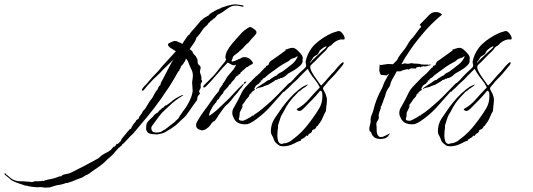

<svg xmlns="http://www.w3.org/2000/svg" viewBox="-651 -559 2475 891"><path d="M-439 312 -464 309H-467Q-468 310 -476 310Q-486 310 -500.5 308Q-515 306 -520 305L-530 302V303Q-533 303 -536.5 301.5Q-540 300 -543 299Q-553 296 -562.5 292.5Q-572 289 -583 285L-600 276Q-604 271 -616.5 261.5Q-629 252 -631 248L-627 244L-622 251Q-615 255 -608.5 261.5Q-602 268 -595 272Q-578 282 -559.5 282Q-541 282 -523 284Q-518 284 -513 284.5Q-508 285 -503 286L-484 281L-481 283Q-480 282 -471 282Q-466 282 -460.5 281.5Q-455 281 -456 279Q-455 280 -453.5 280Q-452 280 -452 282Q-440 276 -424 273.5Q-408 271 -395 267Q-388 265 -382 262Q-376 259 -367 259Q-361 251 -345.5 249Q-330 247 -321 242Q-256 210 -195 176L-179 162Q-169 155 -158.5 150Q-148 145 -138 138L-125 123Q-123 121 -121.5 121.5Q-120 122 -118 121L-111 111L-110 108L-104 109L-91 96L-86 85L-62 56Q-59 51 -54.5 47.5Q-50 44 -49 40V39H-48Q-44 39 -44 40Q-36 20 -22 6L-19 -1Q-17 -3 -12.5 -5Q-8 -7 -7 -10L-5 -17L7 -33L12 -43L23 -55L43 -88L56 -105Q60 -113 64 -120Q68 -127 72 -134L80 -144L86 -158L93 -164L96 -176Q99 -181 101.5 -185.5Q104 -190 106 -194Q109 -199 118.5 -218Q128 -237 139 -257.5Q150 -278 155 -284Q139 -268 123.5 -253Q108 -238 103 -233Q92 -220 77.5 -207Q63 -194 52 -182Q42 -172 33.5 -162Q25 -152 17 -142Q13 -138 10 -138Q7 -138 7 -141Q7 -145 13 -152Q15 -155 19 -159.5Q23 -164 26 -166L58 -203L84 -230L102 -252L165 -321Q155 -328 145.5 -333.5Q136 -339 134 -342Q128 -348 128.5 -351.5Q129 -355 132 -358Q135 -360 142.5 -363Q150 -366 152 -367Q156 -369 159 -369Q170 -369 174 -365Q186 -362 195 -355Q198 -361 202 -366.5Q206 -372 210 -378Q214 -383 217.5 -389Q221 -395 228 -399Q230 -404 240.5 -416Q251 -428 255 -432L281 -463Q284 -466 288.5 -469Q293 -472 295 -475L316 -487L319 -489Q320 -493 329.5 -499Q339 -505 349.5 -510.5Q360 -516 364 -517L373 -521Q375 -523 378.5 -524Q382 -525 385 -526Q395 -530 404.5 -532.5Q414 -535 424 -537L441 -539Q447 -538 461.5 -536.5Q476 -535 479 -532L478 -527L471 -529Q464 -530 457 -531.5Q450 -533 443 -533Q424 -533 408 -521.5Q392 -510 376 -499L358 -490L345 -474H341Q340 -470 330.5 -464Q321 -458 323 -456Q322 -455 320.5 -454.5Q319 -454 319 -455Q312 -443 307.5 -440Q303 -437 293 -426Q289 -420 278 -404.5Q267 -389 260 -384Q259 -374 248 -358Q237 -342 229 -331Q234 -327 237.5 -324.5Q241 -322 241 -322Q242 -316 247 -309.5Q252 -303 255 -301Q258 -299 259 -294Q263 -289 264.5 -286Q266 -283 266 -272Q266 -262 274.5 -255.5Q283 -249 279 -238Q278 -235 277.5 -232Q277 -229 277 -227Q277 -220 280.5 -212.5Q284 -205 284 -194Q283 -193 283 -191Q283 -189 285.5 -186Q288 -183 286 -179Q285 -177 283.5 -175.5Q282 -174 281 -171Q280 -170 280 -165Q280 -161 280.5 -156Q281 -151 279 -148Q273 -140 273 -134Q273 -130 276 -128.5Q279 -127 275 -122L268 -114Q264 -108 264.5 -101.5Q265 -95 260 -90Q255 -84 244 -68Q233 -52 222.5 -37Q212 -22 206 -16L198 -9L165 22Q159 27 153 30.5Q147 34 141 39Q134 43 127.5 47Q121 51 114 55Q108 59 95.5 61.5Q83 64 78 65Q73 65 58.5 63.5Q44 62 39 59Q32 54 29.5 48.5Q27 43 27 38Q27 34 27.5 30Q28 26 28 22Q29 14 33 8.5Q37 3 41 -1Q46 -5 50 -9.5Q54 -14 59 -18Q62 -23 69.5 -29.5Q77 -36 81 -36V-37Q84 -40 88 -45Q92 -50 95 -51Q95 -51 95.5 -51Q96 -51 97 -52Q97 -52 97.5 -53Q98 -54 99 -55V-56Q101 -57 103 -58Q105 -59 106 -59Q108 -62 110 -62Q110 -63 111.5 -65Q113 -67 113 -67L117 -69Q119 -71 119.5 -70Q120 -69 121 -70Q137 -81 152 -93.5Q167 -106 195 -118L200 -117Q163 -95 137 -70Q111 -45 101 -36Q96 -31 87 -19Q78 -7 69 5.5Q60 18 54 26Q53 27 52 30Q51 33 51 37Q51 44 56 50Q61 56 75 56Q79 56 83 55.5Q87 55 92 54Q99 52 103.5 48Q108 44 112 44L113 42Q116 42 118.5 39Q121 36 124 35Q126 33 133 27.5Q140 22 143 20Q150 15 157 9Q164 3 171 -4Q173 -6 175 -8Q177 -10 178 -11Q180 -13 182.5 -19.5Q185 -26 188 -27Q189 -28 194.5 -37Q200 -46 201 -46Q204 -49 212.5 -62Q221 -75 230 -93.5Q239 -112 242 -130Q243 -131 243 -138Q243 -148 241.5 -162.5Q240 -177 241 -181Q244 -198 244 -207Q244 -224 237.5 -236Q231 -248 221 -275Q218 -281 212 -287L209 -279Q208 -275 200 -264Q192 -253 190 -253Q190 -249 185.5 -242.5Q181 -236 182 -233Q175 -227 171 -218.5Q167 -210 162 -202Q153 -187 144 -172Q135 -157 125 -143Q97 -100 66 -59.5Q35 -19 2 19Q-10 33 -21.5 47.5Q-33 62 -47 74Q-49 76 -57 85Q-65 94 -73 102Q-81 110 -83 110Q-84 115 -91 120Q-98 125 -102 129Q-109 136 -115 143.5Q-121 151 -128 159Q-134 165 -141 170.5Q-148 176 -154 182Q-169 198 -187 211Q-205 224 -223 236Q-227 239 -236.5 246Q-246 253 -251 253L-270 265L-290 272L-319 284Q-326 285 -331.5 288Q-337 291 -345 290Q-349 293 -364 296.5Q-379 300 -385 300L-422 311H-431Q-437 311 -439 312ZM157 -287H158L159 -289Q157 -287 157 -287Z M288 47Q281 45 272 41.5Q263 38 260 29Q259 27 259 21Q259 13 263 7Q267 1 270 -5Q280 -22 291.5 -38Q303 -54 315 -70Q323 -81 331 -93Q339 -105 347 -115Q347 -115 350 -119Q353 -123 366 -138H365Q365 -142 366 -142Q369 -145 369 -150Q372 -152 376.5 -159Q381 -166 383 -166L381 -169Q387 -174 393 -184.5Q399 -195 403 -202Q414 -216 425.5 -228.5Q437 -241 444 -257L445 -259H444Q440 -256 434 -256Q429 -256 423.5 -259Q418 -262 413 -265L406 -269Q401 -263 395 -257.5Q389 -252 383 -245L327 -181L305 -158Q300 -153 296 -153Q292 -153 292 -156Q292 -160 300 -168Q311 -179 322 -189.5Q333 -200 343 -211Q351 -221 359 -230.5Q367 -240 374 -250Q380 -258 387 -265.5Q394 -273 398 -282V-283Q398 -285 396.5 -287.5Q395 -290 395 -293Q395 -299 397 -306.5Q399 -314 401 -319Q412 -340 427.5 -358Q443 -376 459 -394Q465 -401 472 -408Q479 -415 486 -420L499 -429L509 -434Q516 -433 528.5 -424Q541 -415 539 -407Q539 -402 529.5 -392.5Q520 -383 516 -378L501 -360L493 -354L481 -341Q478 -337 474.5 -334Q471 -331 468 -328Q466 -324 462 -324Q458 -317 443.5 -307.5Q429 -298 429 -290Q428 -289 425 -281Q422 -273 429 -273V-274H430Q432 -274 439 -276.5Q446 -279 446 -280H449Q452 -283 455.5 -284Q459 -285 462 -286Q466 -288 468.5 -290Q471 -292 475 -293Q478 -294 484 -294Q496 -294 506.5 -286.5Q517 -279 522 -269L523 -267Q523 -264 520 -262L507 -255L499 -249L493 -247L479 -234L478 -233Q475 -233 475 -231Q471 -225 467 -225H466V-220Q465 -219 463 -216.5Q461 -214 459 -214Q456 -214 456 -213H455L456 -210Q449 -208 445 -204Q442 -201 441 -198Q440 -195 438 -193Q435 -189 428 -182Q421 -175 420 -171Q420 -170 419 -170V-169L412 -165Q412 -161 405 -153.5Q398 -146 391.5 -139.5Q385 -133 385 -130L386 -127H385Q381 -124 373 -114Q365 -104 365 -99H364Q364 -99 360.5 -97.5Q357 -96 352 -84Q349 -82 340.5 -71Q332 -60 332 -56Q332 -55 331 -55Q326 -48 321.5 -35Q317 -22 321 -22Q338 -33 355 -48Q369 -62 384.5 -76Q400 -90 414 -104Q424 -115 435.5 -127.5Q447 -140 457 -150L476 -168Q479 -171 480 -171Q482 -171 477 -163Q472 -155 470 -153Q463 -146 456.5 -136.5Q450 -127 445 -122Q436 -113 428.5 -102.5Q421 -92 412 -83Q409 -79 405 -76Q401 -73 397 -69Q390 -62 383.5 -52.5Q377 -43 371 -35Q369 -32 364 -25.5Q359 -19 359 -16L358 -15L347 0Q343 5 340.5 4.5Q338 4 335 9L330 14Q318 35 297 44Q296 44 292 44.5Q288 45 288 47ZM484 -170Q481 -170 481 -174Q481 -178 484 -178Q485 -178 487.5 -179.5Q490 -181 491 -181Q492 -181 492 -180Q492 -178 488.5 -174Q485 -170 484 -170Z M506 14Q498 18 484 18Q471 18 458 13Q441 6 434 -11Q431 -16 429 -22Q427 -28 427 -35Q427 -48 433.5 -58.5Q440 -69 445 -79Q458 -102 467.5 -123Q477 -144 496 -163Q499 -166 509.5 -177Q520 -188 530.5 -198.5Q541 -209 544 -209Q543 -210 546.5 -213Q550 -216 551 -216L579 -246L580 -245Q582 -245 583 -249.5Q584 -254 588 -255L594 -256L597 -264Q600 -272 603.5 -274.5Q607 -277 613 -281L640 -300L673 -324Q675 -326 674 -327.5Q673 -329 676 -330Q684 -331 684 -331Q684 -331 684 -332Q689 -334 695.5 -335.5Q702 -337 708 -337Q716 -337 726.5 -328Q737 -319 745.5 -308.5Q754 -298 754 -290L753 -280Q756 -268 742.5 -255Q729 -242 712.5 -232.5Q696 -223 687 -218L672 -205L657 -197H651L645 -192Q645 -194 642 -194Q636 -188 629 -188H628Q624 -184 619 -181Q614 -178 609 -175L594 -166Q590 -164 585.5 -163Q581 -162 576 -160L569 -156L544 -150L541 -148Q538 -145 537 -147Q536 -149 538.5 -150.5Q541 -152 542 -153Q550 -159 559 -164.5Q568 -170 576 -175Q581 -178 587 -183Q593 -188 600 -188Q601 -190 608 -195Q615 -200 623 -204.5Q631 -209 633 -209Q634 -209 634 -210Q639 -217 647 -220.5Q655 -224 661 -228L682 -244Q693 -252 705.5 -262.5Q718 -273 725 -286Q727 -288 728 -291Q729 -294 730 -297V-298H728Q722 -292 714 -290Q706 -288 698 -284L689 -276Q674 -268 659 -259Q644 -250 630 -239Q626 -239 626 -235Q624 -235 613 -227Q602 -219 592.5 -211.5Q583 -204 583 -203Q580 -199 573 -196Q566 -193 566 -186H559V-178H555V-177Q554 -175 551.5 -172Q549 -169 546 -168Q544 -166 544 -168Q543 -165 541 -164.5Q539 -164 537 -162L530 -150H529L532 -142Q531 -142 524 -137Q517 -132 517 -131H516V-126Q509 -125 507.5 -120Q506 -115 503 -110L492 -98L482 -83L474 -73Q473 -72 471.5 -68.5Q470 -65 472 -65H473L476 -73Q478 -69 471 -56Q464 -43 462 -38Q461 -36 461 -33Q461 -30 461 -28Q461 -21 460 -17L458 -11Q458 -10 457.5 -9.5Q457 -9 457 -8Q457 -1 465.5 0.5Q474 2 479 1Q482 0 492 -5Q502 -10 511 -15.5Q520 -21 520 -23L521 -22H524Q528 -27 535 -31Q542 -35 547 -39Q563 -51 579 -65Q607 -88 634.5 -116Q662 -144 686 -169Q691 -174 693 -174Q695 -174 695 -171Q695 -168 692 -163Q689 -157 677.5 -146.5Q666 -136 652 -119L611 -73Q595 -54 577 -37.5Q559 -21 540 -7Q532 -1 523.5 4.5Q515 10 506 14ZM702 -172Q700 -172 700 -176Q700 -180 702 -180Q703 -180 706 -181.5Q709 -183 710 -183Q711 -183 711 -182Q711 -181 707 -176.5Q703 -172 702 -172Z M643 115Q637 111 631 105.5Q625 100 622 94L616 78Q612 72 609 65Q606 58 606 51Q606 17 623.5 -9.5Q641 -36 659 -61Q676 -84 695.5 -105.5Q715 -127 737 -144Q745 -150 752 -155Q759 -160 768 -163L776 -167L777 -165Q772 -159 765 -155Q758 -151 751 -146L745 -140L734 -133L724 -122Q717 -115 710 -107.5Q703 -100 697 -92Q693 -86 690 -83Q683 -73 677 -63Q671 -53 666 -42Q662 -35 658 -28.5Q654 -22 651 -14L639 23V34Q638 40 637 50Q636 60 636 71Q636 85 640.5 97Q645 109 658 109Q665 105 677 105L696 97L729 71Q750 53 767 32.5Q784 12 799 -9Q816 -32 830.5 -56.5Q845 -81 845 -112Q845 -119 844.5 -126Q844 -133 839 -137Q838 -138 837 -138Q834 -138 832 -135Q830 -132 828 -130Q815 -114 800.5 -99Q786 -84 772 -70Q765 -63 757.5 -55Q750 -47 741 -44H739Q735 -44 730.5 -46.5Q726 -49 726 -53Q758 -70 782 -98Q806 -126 831 -151Q831 -152 833 -154Q824 -173 810.5 -189Q797 -205 786 -223L777 -239Q775 -239 775 -238L769 -232Q762 -225 755 -218Q748 -211 741 -204Q731 -192 717.5 -180.5Q704 -169 693 -157Q690 -153 682 -146.5Q674 -140 668 -133L667 -132Q666 -132 664.5 -136.5Q663 -141 664 -143L682 -163Q694 -174 702.5 -182Q711 -190 721 -202Q729 -211 738 -219.5Q747 -228 756 -236Q759 -239 763.5 -243Q768 -247 769 -251L770 -254L767 -272Q774 -308 796 -337Q808 -353 828 -368.5Q848 -384 870 -396Q892 -408 910 -412Q912 -413 915 -414Q918 -415 921 -415Q929 -415 937.5 -404.5Q946 -394 948 -386Q950 -379 946 -376H930Q905 -371 886 -349Q886 -349 884.5 -348Q883 -347 878 -344H876Q876 -340 872 -340L869 -336Q864 -327 856 -320Q848 -313 840 -305L809 -273Q805 -269 797.5 -262.5Q790 -256 789 -251Q787 -242 796 -225Q805 -208 817.5 -191.5Q830 -175 835 -167Q836 -166 838 -163.5Q840 -161 840 -162V-163Q849 -171 857 -180.5Q865 -190 873 -199Q879 -207 885.5 -213.5Q892 -220 899 -227L917 -249Q921 -254 925.5 -258Q930 -262 934 -266Q938 -270 941 -270Q944 -270 944 -267Q944 -263 938 -255L907 -218Q896 -205 883.5 -193Q871 -181 861 -167Q858 -163 854.5 -160Q851 -157 849 -152Q849 -151 848.5 -150.5Q848 -150 848 -149Q848 -144 853 -136Q858 -128 860 -123L865 -106Q866 -103 866 -99.5Q866 -96 866 -93Q866 -85 865 -77.5Q864 -70 863 -62Q863 -58 862.5 -54Q862 -50 862 -46Q861 -41 858 -37Q855 -33 853 -28Q849 -19 845 -9.5Q841 0 835 8Q834 11 831 13.5Q828 16 828 20L825 19V24Q819 25 817.5 29.5Q816 34 812 38Q809 41 804.5 42Q800 43 797 47L796 54H792L794 57H793V58Q782 60 778 70Q778 72 777 72L770 70V69Q769 76 756.5 82.5Q744 89 744 91L745 95Q736 95 725.5 101Q715 107 707 110Q700 114 687 117Q674 120 663 120Q651 120 643 115ZM789 -267V-268Q800 -282 816 -296Q832 -310 845 -323Q850 -328 856 -332.5Q862 -337 864 -343V-344H861Q859 -342 853 -340L838 -329Q832 -324 829.5 -317.5Q827 -311 822 -306L807 -297Q802 -293 799 -286.5Q796 -280 791 -275Q790 -274 788.5 -270.5Q787 -267 789 -267Z M1139 82Q1135 83 1128 84.5Q1121 86 1113 86Q1103 86 1092.5 82Q1082 78 1075 65Q1073 61 1073 60Q1073 59 1071 55Q1067 50 1066.5 51.5Q1066 53 1064 47Q1061 39 1065.5 23Q1070 7 1069 0Q1068 -13 1074.5 -27.5Q1081 -42 1083 -53Q1088 -73 1095 -92Q1102 -111 1111 -129Q1118 -141 1124 -155Q1130 -169 1132 -176L1153 -215Q1155 -217 1154 -216.5Q1153 -216 1151 -216Q1150 -216 1147.5 -212.5Q1145 -209 1143 -209H1141Q1139 -210 1128.5 -210.5Q1118 -211 1116 -212Q1111 -220 1109 -232L1111 -260Q1113 -259 1113.5 -258Q1114 -257 1116 -257Q1117 -257 1125.5 -258.5Q1134 -260 1142 -261Q1150 -262 1151 -262Q1153 -262 1161 -261.5Q1169 -261 1173 -261Q1181 -270 1190 -278Q1192 -280 1195.5 -288Q1199 -296 1200 -296Q1206 -304 1208.5 -308Q1211 -312 1218 -320Q1232 -336 1241.5 -354Q1251 -372 1266 -386Q1269 -389 1277 -400.5Q1285 -412 1293 -422.5Q1301 -433 1303 -433V-435Q1303 -440 1299 -441Q1295 -442 1298 -446Q1306 -454 1320.5 -468.5Q1335 -483 1342 -491Q1354 -503 1371 -503Q1384 -503 1393 -497.5Q1402 -492 1399 -490Q1350 -450 1308 -399.5Q1266 -349 1242 -311L1237 -303Q1235 -300 1233.5 -298Q1232 -296 1230 -293L1222 -279L1213 -263L1212 -261H1213Q1215 -261 1220 -263Q1225 -265 1227 -265Q1229 -265 1234 -264Q1239 -263 1241 -263H1244Q1246 -263 1251.5 -264.5Q1257 -266 1259 -266Q1261 -266 1264.5 -265Q1268 -264 1271 -264Q1277 -264 1285 -263.5Q1293 -263 1299 -262Q1300 -262 1301 -261Q1302 -260 1303 -260Q1305 -260 1316 -259.5Q1327 -259 1329 -259Q1332 -259 1334 -261Q1334 -258 1335 -257Q1337 -259 1340 -259Q1343 -259 1346 -260Q1346 -260 1347 -259Q1348 -258 1347 -257Q1340 -255 1331 -252.5Q1322 -250 1320 -250Q1319 -250 1318.5 -251Q1318 -252 1316 -252Q1315 -252 1310 -250.5Q1305 -249 1302 -249Q1301 -248 1301 -246Q1300 -246 1298.5 -247.5Q1297 -249 1295 -249Q1294 -249 1289.5 -248Q1285 -247 1281 -246Q1280 -245 1280 -241Q1275 -241 1266.5 -241.5Q1258 -242 1258 -242L1252 -240Q1252 -240 1250 -239Q1248 -238 1246 -236Q1245 -236 1243.5 -237Q1242 -238 1240 -238Q1239 -238 1229.5 -236Q1220 -234 1215 -232Q1214 -231 1211.5 -229.5Q1209 -228 1207 -228H1190Q1186 -221 1185.5 -219.5Q1185 -218 1181 -211L1170 -192Q1164 -181 1162.5 -175Q1161 -169 1159 -163Q1157 -157 1149 -146Q1142 -136 1139.5 -125.5Q1137 -115 1135 -110Q1130 -99 1128 -91.5Q1126 -84 1121 -74V-72Q1121 -70 1119.5 -68.5Q1118 -67 1116 -65V-57Q1116 -55 1112 -45.5Q1108 -36 1106 -25Q1107 -22 1107 -16Q1107 -5 1100.5 2.5Q1094 10 1096 24Q1097 28 1097 46.5Q1097 65 1107 74Q1110 77 1116 77Q1126 77 1137.5 70.5Q1149 64 1153 63L1159 60Q1159 61 1159 61Q1158 62 1153.5 67.5Q1149 73 1150 75Q1147 75 1147 75Z M1281 14Q1273 18 1259 18Q1246 18 1233 13Q1216 6 1209 -11Q1206 -16 1204 -22Q1202 -28 1202 -35Q1202 -48 1208.5 -58.5Q1215 -69 1220 -79Q1233 -102 1242.5 -123Q1252 -144 1271 -163Q1274 -166 1284.5 -177Q1295 -188 1305.5 -198.5Q1316 -209 1319 -209Q1318 -210 1321.5 -213Q1325 -216 1326 -216L1354 -246L1355 -245Q1357 -245 1358 -249.5Q1359 -254 1363 -255L1369 -256L1372 -264Q1375 -272 1378.5 -274.5Q1382 -277 1388 -281L1415 -300L1448 -324Q1450 -326 1449 -327.5Q1448 -329 1451 -330Q1459 -331 1459 -331Q1459 -331 1459 -332Q1464 -334 1470.5 -335.5Q1477 -337 1483 -337Q1491 -337 1501.5 -328Q1512 -319 1520.5 -308.5Q1529 -298 1529 -290L1528 -280Q1531 -268 1517.5 -255Q1504 -242 1487.5 -232.5Q1471 -223 1462 -218L1447 -205L1432 -197H1426L1420 -192Q1420 -194 1417 -194Q1411 -188 1404 -188H1403Q1399 -184 1394 -181Q1389 -178 1384 -175L1369 -166Q1365 -164 1360.5 -163Q1356 -162 1351 -160L1344 -156L1319 -150L1316 -148Q1313 -145 1312 -147Q1311 -149 1313.5 -150.5Q1316 -152 1317 -153Q1325 -159 1334 -164.5Q1343 -170 1351 -175Q1356 -178 1362 -183Q1368 -188 1375 -188Q1376 -190 1383 -195Q1390 -200 1398 -204.5Q1406 -209 1408 -209Q1409 -209 1409 -210Q1414 -217 1422 -220.5Q1430 -224 1436 -228L1457 -244Q1468 -252 1480.5 -262.5Q1493 -273 1500 -286Q1502 -288 1503 -291Q1504 -294 1505 -297V-298H1503Q1497 -292 1489 -290Q1481 -288 1473 -284L1464 -276Q1449 -268 1434 -259Q1419 -250 1405 -239Q1401 -239 1401 -235Q1399 -235 1388 -227Q1377 -219 1367.5 -211.5Q1358 -204 1358 -203Q1355 -199 1348 -196Q1341 -193 1341 -186H1334V-178H1330V-177Q1329 -175 1326.5 -172Q1324 -169 1321 -168Q1319 -166 1319 -168Q1318 -165 1316 -164.5Q1314 -164 1312 -162L1305 -150H1304L1307 -142Q1306 -142 1299 -137Q1292 -132 1292 -131H1291V-126Q1284 -125 1282.5 -120Q1281 -115 1278 -110L1267 -98L1257 -83L1249 -73Q1248 -72 1246.5 -68.5Q1245 -65 1247 -65H1248L1251 -73Q1253 -69 1246 -56Q1239 -43 1237 -38Q1236 -36 1236 -33Q1236 -30 1236 -28Q1236 -21 1235 -17L1233 -11Q1233 -10 1232.5 -9.5Q1232 -9 1232 -8Q1232 -1 1240.5 0.5Q1249 2 1254 1Q1257 0 1267 -5Q1277 -10 1286 -15.5Q1295 -21 1295 -23L1296 -22H1299Q1303 -27 1310 -31Q1317 -35 1322 -39Q1338 -51 1354 -65Q1382 -88 1409.5 -116Q1437 -144 1461 -169Q1466 -174 1468 -174Q1470 -174 1470 -171Q1470 -168 1467 -163Q1464 -157 1452.5 -146.5Q1441 -136 1427 -119L1386 -73Q1370 -54 1352 -37.5Q1334 -21 1315 -7Q1307 -1 1298.5 4.5Q1290 10 1281 14ZM1477 -172Q1475 -172 1475 -176Q1475 -180 1477 -180Q1478 -180 1481 -181.5Q1484 -183 1485 -183Q1486 -183 1486 -182Q1486 -181 1482 -176.5Q1478 -172 1477 -172Z M1418 115Q1412 111 1406 105.5Q1400 100 1397 94L1391 78Q1387 72 1384 65Q1381 58 1381 51Q1381 17 1398.5 -9.5Q1416 -36 1434 -61Q1451 -84 1470.5 -105.5Q1490 -127 1512 -144Q1520 -150 1527 -155Q1534 -160 1543 -163L1551 -167L1552 -165Q1547 -159 1540 -155Q1533 -151 1526 -146L1520 -140L1509 -133L1499 -122Q1492 -115 1485 -107.5Q1478 -100 1472 -92Q1468 -86 1465 -83Q1458 -73 1452 -63Q1446 -53 1441 -42Q1437 -35 1433 -28.5Q1429 -22 1426 -14L1414 23V34Q1413 40 1412 50Q1411 60 1411 71Q1411 85 1415.5 97Q1420 109 1433 109Q1440 105 1452 105L1471 97L1504 71Q1525 53 1542 32.5Q1559 12 1574 -9Q1591 -32 1605.5 -56.5Q1620 -81 1620 -112Q1620 -119 1619.5 -126Q1619 -133 1614 -137Q1613 -138 1612 -138Q1609 -138 1607 -135Q1605 -132 1603 -130Q1590 -114 1575.5 -99Q1561 -84 1547 -70Q1540 -63 1532.5 -55Q1525 -47 1516 -44H1514Q1510 -44 1505.5 -46.5Q1501 -49 1501 -53Q1533 -70 1557 -98Q1581 -126 1606 -151Q1606 -152 1608 -154Q1599 -173 1585.5 -189Q1572 -205 1561 -223L1552 -239Q1550 -239 1550 -238L1544 -232Q1537 -225 1530 -218Q1523 -211 1516 -204Q1506 -192 1492.5 -180.5Q1479 -169 1468 -157Q1465 -153 1457 -146.5Q1449 -140 1443 -133L1442 -132Q1441 -132 1439.5 -136.5Q1438 -141 1439 -143L1457 -163Q1469 -174 1477.5 -182Q1486 -190 1496 -202Q1504 -211 1513 -219.5Q1522 -228 1531 -236Q1534 -239 1538.5 -243Q1543 -247 1544 -251L1545 -254L1542 -272Q1549 -308 1571 -337Q1583 -353 1603 -368.5Q1623 -384 1645 -396Q1667 -408 1685 -412Q1687 -413 1690 -414Q1693 -415 1696 -415Q1704 -415 1712.5 -404.5Q1721 -394 1723 -386Q1725 -379 1721 -376H1705Q1680 -371 1661 -349Q1661 -349 1659.5 -348Q1658 -347 1653 -344H1651Q1651 -340 1647 -340L1644 -336Q1639 -327 1631 -320Q1623 -313 1615 -305L1584 -273Q1580 -269 1572.5 -262.5Q1565 -256 1564 -251Q1562 -242 1571 -225Q1580 -208 1592.5 -191.5Q1605 -175 1610 -167Q1611 -166 1613 -163.5Q1615 -161 1615 -162V-163Q1624 -171 1632 -180.5Q1640 -190 1648 -199Q1654 -207 1660.5 -213.5Q1667 -220 1674 -227L1692 -249Q1696 -254 1700.5 -258Q1705 -262 1709 -266Q1713 -270 1716 -270Q1719 -270 1719 -267Q1719 -263 1713 -255L1682 -218Q1671 -205 1658.5 -193Q1646 -181 1636 -167Q1633 -163 1629.5 -160Q1626 -157 1624 -152Q1624 -151 1623.5 -150.5Q1623 -150 1623 -149Q1623 -144 1628 -136Q1633 -128 1635 -123L1640 -106Q1641 -103 1641 -99.5Q1641 -96 1641 -93Q1641 -85 1640 -77.5Q1639 -70 1638 -62Q1638 -58 1637.5 -54Q1637 -50 1637 -46Q1636 -41 1633 -37Q1630 -33 1628 -28Q1624 -19 1620 -9.5Q1616 0 1610 8Q1609 11 1606 13.5Q1603 16 1603 20L1600 19V24Q1594 25 1592.5 29.5Q1591 34 1587 38Q1584 41 1579.5 42Q1575 43 1572 47L1571 54H1567L1569 57H1568V58Q1557 60 1553 70Q1553 72 1552 72L1545 70V69Q1544 76 1531.5 82.5Q1519 89 1519 91L1520 95Q1511 95 1500.5 101Q1490 107 1482 110Q1475 114 1462 117Q1449 120 1438 120Q1426 120 1418 115ZM1564 -267V-268Q1575 -282 1591 -296Q1607 -310 1620 -323Q1625 -328 1631 -332.5Q1637 -337 1639 -343V-344H1636Q1634 -342 1628 -340L1613 -329Q1607 -324 1604.5 -317.5Q1602 -311 1597 -306L1582 -297Q1577 -293 1574 -286.5Q1571 -280 1566 -275Q1565 -274 1563.5 -270.5Q1562 -267 1564 -267Z"/></svg>

Font: Cherish
Style: Regular
Weight: 400
Designer: Robert E. Leuschke
Foundry: Robert E. Leuschke
Version: Version 1.005